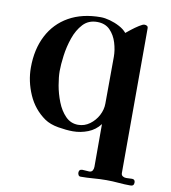

<svg xmlns="http://www.w3.org/2000/svg" viewBox="-82 -604 771 868"><g transform="rotate(10 304.0 -170.5)"><path d="M400 -367Q400 -313 399.5 -259Q399 -205 399 -152Q399 -124 385 -97.5Q371 -71 347 -53.5Q323 -36 294 -36Q260 -36 236 -60.5Q212 -85 197.5 -122Q183 -159 176.5 -196.5Q170 -234 170 -261Q170 -290 175.5 -332Q181 -374 195 -414.5Q209 -455 234 -482Q259 -509 299 -509Q336 -509 358 -486.5Q380 -464 390 -431Q400 -398 400 -367ZM591 177Q591 162 577 162Q570 162 563.5 162.5Q557 163 550 163Q541 163 534 158.5Q527 154 527 144L528 -459V-520Q528 -528 523 -531Q518 -534 511 -534Q504 -534 487.5 -523.5Q471 -513 455 -500.5Q439 -488 432 -482Q420 -497 398.5 -508.5Q377 -520 353.5 -526.5Q330 -533 311 -533Q226 -533 165 -498.5Q104 -464 71.5 -401Q39 -338 39 -254Q39 -191 65.5 -130.5Q92 -70 145 -33Q170 -16 208 -9.5Q246 -3 276 -3Q311 -3 344.5 -16Q378 -29 400 -58V138Q400 148 395.5 155.5Q391 163 380 163Q373 163 365 162Q357 161 349 161Q333 161 333 177Q333 182 336 187.5Q339 193 346 193Q375 193 405 190.5Q435 188 464 188Q492 188 519.5 190.5Q547 193 575 193Q591 193 591 177Z"/></g></svg>

Font: UoqMunThenKhung
Style: Regular
Weight: 400
Designer: Font-Kai, 金井和夫, 宇文滿月
Foundry: Kazuo Kanai, Moonlit Owen
Version: Version 1.197